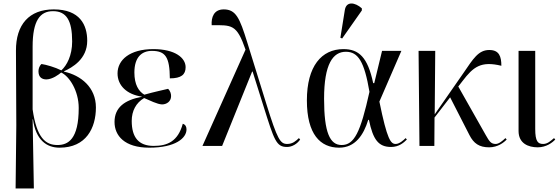

<svg xmlns="http://www.w3.org/2000/svg" viewBox="-20 -823 3160 1083"><path d="M68 240H171L164 -150H166C182 -33 243 10 316 10C466 10 521 -101 521 -217C521 -330 437 -398 341 -419V-421C387 -442 472 -489 472 -593C472 -682 431 -770 283 -770C145 -770 69 -685 70 -536L72 -116ZM304 -5C237 -5 187 -45 164 -206V-560C164 -707 206 -760 279 -760C355 -760 387 -707 387 -589C387 -510 357 -454 326 -426C290 -444 241 -458 214 -462C200 -449 197 -432 197 -421C197 -387 217 -375 242 -375C276 -376 311 -402 325 -414C371 -393 424 -311 424 -214C424 -37 364 -5 304 -5Z M822 10C970 10 1032 -44 1032 -93C1032 -107 1027 -120 1011 -125C984 -26 925 0 847 0C762 0 723 -48 723 -141C723 -197 747 -243 793 -270C826 -256 867 -235 894 -234C919 -234 945 -250 945 -281C945 -292 942 -309 928 -322C904 -316 851 -305 794 -289C762 -308 738 -346 738 -414C738 -500 779 -536 837 -536C914 -536 937 -500 938 -381C1002 -381 1027 -402 1027 -444C1027 -497 967 -546 845 -546C712 -546 643 -485 643 -409C643 -340 696 -290 780 -278V-277C682 -259 626 -216 626 -135C626 -58 682 10 822 10Z M1122 0H1233L1402 -419H1405L1466 -225C1527 -31 1538 6 1599 6C1628 6 1657 -12 1673 -36L1666 -44C1649 -28 1631 -11 1600 -11C1561 -11 1545 -35 1482 -238L1374 -586C1332 -721 1311 -770 1242 -770C1186 -770 1171 -725 1174 -681C1287 -681 1315 -688 1365 -543Z M1910 -606 2021 -764V-776C1983 -810 1933 -818 1925 -766L1900 -610ZM1893 10C1983 10 2031 -61 2057 -147H2061C2084 -35 2115 6 2186 6C2231 6 2258 -19 2275 -36L2268 -44C2257 -33 2233 -11 2212 -11C2184 -11 2164 -34 2120 -250L2244 -536H2135L2091 -354H2085C2054 -501 2004 -546 1917 -546C1794 -546 1711 -450 1711 -257C1711 -65 1787 10 1893 10ZM1907 -5C1841 -5 1808 -75 1808 -266C1808 -462 1858 -531 1931 -531C2000 -531 2035 -476 2064 -305C2013 -75 1978 -5 1907 -5Z M2346 0H2430L2431 -160L2519 -274L2628 -61C2652 -14 2683 8 2739 8C2788 8 2822 -19 2838 -36L2831 -44C2814 -28 2794 -11 2776 -11C2749 -11 2740 -26 2720 -61L2565 -335L2589 -366C2650 -446 2693 -480 2808 -452C2808 -504 2796 -541 2740 -541C2678 -541 2649 -491 2594 -411L2432 -178L2435 -536H2341Z M3013 8C3062 8 3096 -19 3112 -36L3105 -44C3086 -28 3068 -11 3044 -11C3014 -11 2999 -25 2999 -96V-536H2905V-84C2905 -14 2960 8 3013 8Z"/></svg>

Font: Noto Serif Display
Style: Regular
Weight: 400
Designer: Monotype Design Team
Foundry: Monotype Imaging Inc.
Version: Version 2.009